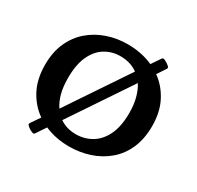

<svg xmlns="http://www.w3.org/2000/svg" viewBox="-178 -1001 1291 1261"><g transform="rotate(30 467.5 -370.5)"><path d="M230 51Q224 58 215 55Q186 45 167 24Q161 17 167 8L214 -61Q145 -109 103.5 -187.5Q62 -266 62 -375Q62 -470 94.5 -542.5Q127 -615 183.5 -663.5Q240 -712 313 -737Q386 -762 466 -762Q571 -762 659 -723L705 -791Q711 -799 720 -797Q733 -792 746 -783.5Q759 -775 768 -766Q774 -758 768 -750L725 -685Q792 -637 832.5 -559.5Q873 -482 873 -375Q873 -279 841 -206Q809 -133 752 -84.5Q695 -36 621.5 -11.5Q548 13 466 13Q365 13 280 -24ZM236 -375Q236 -308 249.5 -257.5Q263 -207 288 -171L596 -630Q541 -670 464 -670Q401 -670 349 -638.5Q297 -607 266.5 -541.5Q236 -476 236 -375ZM464 -79Q530 -79 583.5 -111Q637 -143 668.5 -208.5Q700 -274 700 -375Q700 -439 686.5 -488.5Q673 -538 650 -574L342 -115Q394 -79 464 -79Z"/></g></svg>

Font: Hahmlet
Style: Bold
Weight: 700
Designer: Minjoo Ham & Mark Frömberg
Foundry: hypertype
Version: Version 1.002; ttfautohint (v1.8.3)